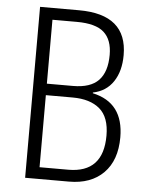

<svg xmlns="http://www.w3.org/2000/svg" viewBox="-52 -756 611 799"><g transform="rotate(5 253.5 -357.0)"><path d="M246 -714Q447 -714 447 -544Q447 -477 417.5 -433Q388 -389 333 -378V-375Q463 -347 463 -202Q463 -106 410.5 -53Q358 0 266 0H83V-714ZM248 -398Q321 -398 355 -433.5Q389 -469 389 -540Q389 -603 354.5 -634Q320 -665 241 -665H139V-398ZM139 -350V-49H259Q405 -49 405 -204Q405 -281 364.5 -315.5Q324 -350 251 -350Z"/></g></svg>

Font: Noto Sans Devanagari UI Condensed Light
Style: Regular
Weight: 300
Width: 3
Designer: Jelle Bosma - Monotype Design Team
Foundry: Monotype Imaging Inc.
Version: Version 2.004; ttfautohint (v1.8.4.7-5d5b)